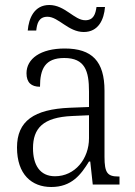

<svg xmlns="http://www.w3.org/2000/svg" viewBox="-20 -738 541 768"><path d="M315 -610C374 -610 396 -660 400 -710H366C362 -683 355 -657 321 -657C277 -657 240 -718 177 -718C117 -718 95 -665 91 -616H125C128 -644 135 -671 170 -671C214 -671 253 -610 315 -610ZM185 10C267 10 304 -40 336 -92H341L351 0H458V-32H454C410 -32 398 -46 398 -111V-375C398 -493 348 -544 239 -544C142 -544 86 -503 86 -445C86 -408 105 -391 140 -391C140 -462 160 -506 237 -506C320 -506 336 -454 336 -372V-310L259 -307C116 -301 48 -254 48 -148C48 -40 107 10 185 10ZM200 -33C139 -33 112 -79 112 -145C112 -224 151 -269 269 -274L336 -277V-185C336 -103 280 -33 200 -33Z"/></svg>

Font: Noto Serif Georgian SemiCondensed Light
Style: Regular
Weight: 300
Width: 4
Designer: Monotype Design Team, Akaki Razmadze
Foundry: Google LLC
Version: Version 2.003